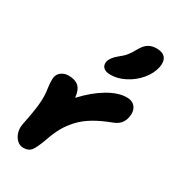

<svg xmlns="http://www.w3.org/2000/svg" viewBox="-200 -932 944 1052"><g transform="rotate(30 272.0 -406.5)"><path d="M329.1 -573.2Q297.9 -573.2 283.7 -587.2Q269.5 -601.1 273.9 -624Q280.3 -652.8 316.9 -682.1Q341.3 -700.7 356.4 -719.2Q371.6 -737.8 387.2 -767.1Q405.3 -799.3 426.5 -812.3Q447.8 -825.2 478 -825.2Q516.1 -825.2 532.7 -804.4Q549.3 -783.7 542 -745.1Q532.7 -700.2 499 -660.2Q465.3 -620.1 419.4 -596.7Q373.5 -573.2 329.1 -573.2ZM116.2 12.2Q82 12.2 61 -21.7Q40 -55.7 48.8 -101.1Q66.9 -188 71.8 -241Q76.7 -293.9 68.8 -339.8Q63 -383.3 66.9 -407.2Q71.3 -428.7 90.1 -441.9Q108.9 -455.1 133.8 -455.1Q175.8 -455.1 198 -435.1Q220.2 -415 225.1 -367.2Q287.6 -435.1 352.1 -473.1Q416.5 -511.2 470.2 -511.2Q506.3 -511.2 524.4 -487.1Q542.5 -462.9 534.2 -421.9Q529.3 -398.9 515.4 -381.8Q501.5 -364.7 471.2 -353Q409.2 -329.6 364.7 -303Q320.3 -276.4 289.6 -243.2Q258.8 -210 238.8 -174.1Q218.8 -138.2 202.1 -88.9Q179.7 -27.3 163.6 -7.6Q147.5 12.2 116.2 12.2Z"/></g></svg>

Font: Shantell Sans Irregular
Style: Bold Italic
Weight: 700
Italic angle: -11.31°
Designer: Stephen Nixon, Anya Danilova, Shantell Martin
Foundry: Arrow Type
Version: Version 1.006;[9816181b4]